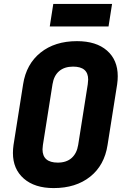

<svg xmlns="http://www.w3.org/2000/svg" viewBox="-20 -950 640 980"><path d="M46 -169Q46 -189 49 -210L98 -520Q114 -623 187 -681.5Q260 -740 373 -740Q471 -740 526 -692Q581 -644 581 -561Q581 -541 578 -520L529 -210Q513 -106 440 -48Q367 10 254 10Q157 10 101.5 -38.5Q46 -87 46 -169ZM379 -210 428 -520Q430 -536 430 -544Q430 -610 353 -610Q309 -610 282 -587Q255 -564 248 -520L199 -210Q197 -194 197 -188Q197 -120 275 -120Q319 -120 345.5 -143.5Q372 -167 379 -210ZM534 -815H234L252 -930H552Z"/></svg>

Font: JetBrains Mono Extra Bold
Style: Italic
Weight: 800
Italic angle: -9°
Monospace: yes
Designer: Philipp Nurullin, Konstantin Bulenkov
Foundry: JetBrains
Version: 2.002